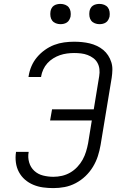

<svg xmlns="http://www.w3.org/2000/svg" viewBox="-20 -957 640 985"><path d="M254 8Q227 8 201 4.5Q175 1 151 -9Q127 -19 108 -35.5Q89 -52 77 -74.5Q65 -97 61.5 -123.5Q58 -150 62 -176Q62 -177 62 -177.5Q62 -178 62 -178H127Q127 -178 127 -177.5Q127 -177 127 -177Q122 -150 129.5 -124Q137 -98 156 -80.5Q175 -63 201 -56.5Q227 -50 254 -50Q276 -50 298 -55Q320 -60 340 -71.5Q360 -83 376.5 -100.5Q393 -118 404 -138Q415 -158 421.5 -179.5Q428 -201 432 -222L451 -339H237L247 -396H461L489 -567Q492 -585 490 -602.5Q488 -620 480 -634.5Q472 -649 458.5 -659Q445 -669 429 -675Q413 -681 395.5 -683Q378 -685 360 -685Q342 -685 323.5 -682.5Q305 -680 287.5 -674Q270 -668 253 -657.5Q236 -647 223 -632.5Q210 -618 202 -600.5Q194 -583 191 -565Q191 -564 191 -563Q191 -562 191 -562H126Q126 -563 126.5 -564Q127 -565 127 -567Q131 -593 141.5 -617.5Q152 -642 169.5 -663Q187 -684 210 -700.5Q233 -717 258 -726.5Q283 -736 309 -739.5Q335 -743 360 -743Q381 -743 401 -741Q421 -739 440 -734.5Q459 -730 477 -721.5Q495 -713 509.5 -701Q524 -689 534.5 -673Q545 -657 551 -638Q557 -619 556.5 -598.5Q556 -578 553 -558L496 -213Q491 -184 482 -156Q473 -128 457 -101.5Q441 -75 418.5 -53.5Q396 -32 368.5 -17.5Q341 -3 312 2.5Q283 8 254 8ZM490 -833Q478 -833 466.5 -837.5Q455 -842 448 -851Q441 -860 439 -872.5Q437 -885 439 -898Q440 -906 444.5 -914.5Q449 -923 456.5 -928Q464 -933 473 -935Q482 -937 490 -937Q503 -937 514.5 -932.5Q526 -928 533 -919Q540 -910 542 -897.5Q544 -885 542 -872Q540 -864 535.5 -855.5Q531 -847 523.5 -842Q516 -837 507.5 -835Q499 -833 490 -833ZM290 -833Q278 -833 266.5 -837.5Q255 -842 248 -851Q241 -860 239 -872.5Q237 -885 239 -898Q240 -906 244.5 -914.5Q249 -923 256.5 -928Q264 -933 273 -935Q282 -937 290 -937Q303 -937 314.5 -932.5Q326 -928 333 -919Q340 -910 342 -897.5Q344 -885 342 -872Q340 -864 335.5 -855.5Q331 -847 323.5 -842Q316 -837 307.5 -835Q299 -833 290 -833Z"/></svg>

Font: Iosevka Curly LtExObl
Style: Regular
Weight: 300
Width: 7
Italic angle: -9°
Monospace: yes
Designer: Belleve Invis
Foundry: Belleve Invis
Version: Version 11.1.0; ttfautohint (v1.8.3)